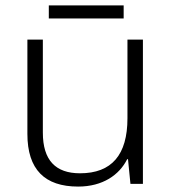

<svg xmlns="http://www.w3.org/2000/svg" viewBox="-20 -678 636 708"><path d="M436 -658H160V-610H436ZM507 -532H450V-242C450 -107 392 -39 275 -39C185 -39 138 -87 138 -189V-532H81V-184C81 -53 145 10 268 10C359 10 420 -33 449 -91H452L461 0H507Z"/></svg>

Font: Noto Sans Malayalam Light
Style: Regular
Weight: 300
Designer: Jelle Bosma - Monotype Design Team
Foundry: Monotype Imaging Inc.
Version: Version 2.104